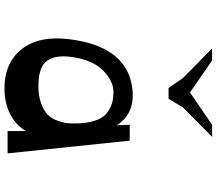

<svg xmlns="http://www.w3.org/2000/svg" viewBox="-75 -881 970 860"><g transform="rotate(90 410.0 -451.0)"><path d="M374 -721 330 -785 197 -916H251L394 -817L539 -916H593L461 -785L422 -721ZM377 14Q255 14 194 -71.5Q133 -157 161 -312Q201 -534 371 -558Q488 -574 541 -489L539 -547H610L667 0H567V-82Q539 -35 489 -10.5Q439 14 377 14ZM365 -138Q411 -138 444 -150.5Q477 -163 494 -180Q511 -197 520 -222Q529 -247 531 -263Q533 -279 533 -299Q533 -353 521 -390Q509 -427 487 -444Q465 -461 443 -467.5Q421 -474 392 -474Q342 -474 295 -427Q248 -380 235 -286Q225 -214 253 -176Q281 -138 365 -138Z"/></g></svg>

Font: OpenDyslexic
Style: Regular
Weight: 400
Designer: Abbie Gonzalez
Version: Version 0.920;hotconv 1.0.109;makeotfexe 2.5.65596